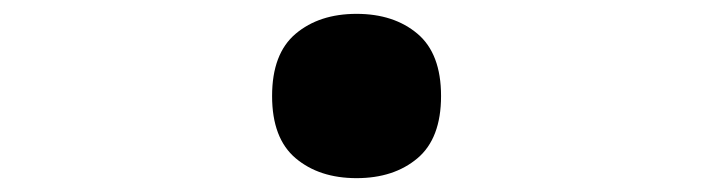

<svg xmlns="http://www.w3.org/2000/svg" viewBox="-20 -520 1040 280"><path d="M500 -499.8Q554.4 -499.8 588.8 -470.8Q623.2 -441.8 623.2 -380Q623.2 -318.2 588.8 -289.2Q554.4 -260.2 500 -260.2Q445.6 -260.2 411.2 -289.2Q376.8 -318.2 376.8 -380Q376.8 -441.8 411.2 -470.8Q445.6 -499.8 500 -499.8Z"/></svg>

Font: Zhudou Sans ExtraLight
Style: Regular
Weight: 250
Designer: Buernia
Foundry: Ershou Xiaoxi Press
Version: Version 2.000;Glyphs 3.2 (3184)